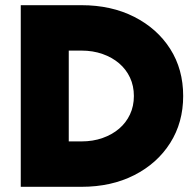

<svg xmlns="http://www.w3.org/2000/svg" viewBox="-20 -720 751 740"><path d="M294 0V-175Q338 -175 375 -188Q412 -201 439 -224Q466 -247 481 -279Q496 -311 496 -350Q496 -389 481 -421Q466 -453 439 -476Q412 -499 375 -512Q338 -525 294 -525V-700Q409 -700 497.5 -655Q586 -610 636 -531.5Q686 -453 686 -350Q686 -248 636 -169Q586 -90 497.5 -45Q409 0 294 0ZM149 0V-175H294V0ZM60 0V-700H245V0ZM149 -525V-700H294V-525Z"/></svg>

Font: Figtree Light Black
Style: Regular
Weight: 900
Version: Version 2.000